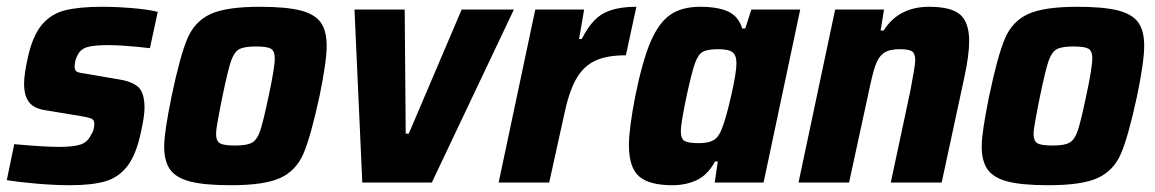

<svg xmlns="http://www.w3.org/2000/svg" viewBox="-22 -538 3406 566"><path d="M-2 -7 20 -113Q108 -105 152 -105Q197 -105 217 -112.5Q237 -120 246 -140Q256 -153 256 -173Q256 -184 248 -188Q240 -192 215 -196L112 -213Q78 -218 63.5 -237Q49 -256 49 -291Q49 -319 60 -368Q74 -432 101 -464.5Q128 -497 169.5 -507.5Q211 -518 278 -518Q322 -518 369 -514Q416 -510 443 -503L420 -396Q341 -405 297 -405Q257 -405 236.5 -399.5Q216 -394 207 -376Q198 -360 198 -341Q198 -330 205 -326.5Q212 -323 235 -320L328 -304Q367 -298 385.5 -281.5Q404 -265 404 -220Q404 -196 394 -151Q380 -83 354 -49Q328 -15 288.5 -3.5Q249 8 184 8Q140 8 87.5 3.5Q35 -1 -2 -7Z M462 -106Q462 -148 484 -255Q509 -374 530.5 -424.5Q552 -475 598.5 -496.5Q645 -518 744 -518Q820 -518 862.5 -507.5Q905 -497 923 -472.5Q941 -448 941 -403Q941 -357 920 -255Q894 -135 872.5 -85Q851 -35 804.5 -13.5Q758 8 659 8Q582 8 540 -2.5Q498 -13 480 -37.5Q462 -62 462 -106ZM770 -255Q788 -339 788 -366Q788 -388 776.5 -394.5Q765 -401 732 -401Q697 -401 682.5 -392.5Q668 -384 659 -358Q650 -332 634 -255Q634 -255 627 -220Q626 -213 620.5 -185Q615 -157 615 -143Q615 -122 626.5 -115.5Q638 -109 671 -109Q706 -109 721 -117.5Q736 -126 745 -152.5Q754 -179 770 -255Z M1046 0 1023 -510H1171L1174 -144H1183L1339 -510H1493L1251 0Z M1556 -510H1700L1685 -423H1693Q1721 -479 1757 -498.5Q1793 -518 1854 -518L1823 -375Q1765 -375 1730.5 -358Q1696 -341 1675 -302.5Q1654 -264 1640 -195L1597 0H1448Z M1832 -111Q1832 -158 1851 -256Q1872 -359 1896 -415Q1920 -471 1954 -494.5Q1988 -518 2042 -518Q2094 -518 2124.5 -504Q2155 -490 2166 -454H2175L2193 -510H2337L2229 0H2085L2094 -62H2086Q2064 -22 2032 -7Q2000 8 1960 8Q1892 8 1862 -18Q1832 -44 1832 -111ZM2105 -156Q2117 -184 2133 -254Q2149 -324 2149 -351Q2149 -375 2137.5 -384Q2126 -393 2096 -393Q2064 -393 2050 -385.5Q2036 -378 2026.5 -351Q2017 -324 2002 -255Q1985 -173 1985 -152Q1985 -129 1996 -122.5Q2007 -116 2038 -116Q2066 -116 2081 -124.5Q2096 -133 2105 -156Z M2440 -510H2584L2574 -448H2583Q2627 -518 2717 -518Q2783 -518 2809 -494.5Q2835 -471 2835 -417Q2835 -376 2821 -311L2754 0H2604L2662 -272Q2676 -346 2676 -360Q2676 -381 2666 -387Q2656 -393 2630 -393Q2599 -393 2583 -381.5Q2567 -370 2558 -343.5Q2549 -317 2537 -258L2481 0H2332Z M2872 -106Q2872 -148 2894 -255Q2919 -374 2940.5 -424.5Q2962 -475 3008.5 -496.5Q3055 -518 3154 -518Q3230 -518 3272.5 -507.5Q3315 -497 3333 -472.5Q3351 -448 3351 -403Q3351 -357 3330 -255Q3304 -135 3282.5 -85Q3261 -35 3214.5 -13.5Q3168 8 3069 8Q2992 8 2950 -2.5Q2908 -13 2890 -37.5Q2872 -62 2872 -106ZM3180 -255Q3198 -339 3198 -366Q3198 -388 3186.5 -394.5Q3175 -401 3142 -401Q3107 -401 3092.5 -392.5Q3078 -384 3069 -358Q3060 -332 3044 -255Q3044 -255 3037 -220Q3036 -213 3030.5 -185Q3025 -157 3025 -143Q3025 -122 3036.5 -115.5Q3048 -109 3081 -109Q3116 -109 3131 -117.5Q3146 -126 3155 -152.5Q3164 -179 3180 -255Z"/></svg>

Font: Saira Semi Condensed
Style: Bold Italic
Weight: 700
Width: 4
Italic angle: -12°
Designer: Hector Gatti with collaboration of the Omnibus-Type team
Foundry: Omnibus-Type
Version: Version 1.001; ttfautohint (v1.8)